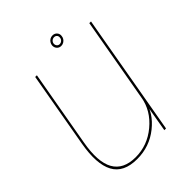

<svg xmlns="http://www.w3.org/2000/svg" viewBox="-196 -775 883 883"><g transform="rotate(-45 245.5 -333.0)"><path d="M357 0H368L472 -592H461L377 -116ZM121 -593H110L45 -224Q25 -110 56.2 -52Q87.5 6 175 6Q255.5 6 316.8 -43Q378 -92 389.5 -156.5L388.5 -180Q376 -107.5 314.5 -56.2Q253 -5 176 -5Q96.5 -5 66.2 -59Q36 -113 55.5 -222ZM296 -609Q305 -609 312.5 -613.5Q320 -618 324.5 -625.2Q329 -632.5 329.5 -641Q331 -653.5 322.8 -662.8Q314.5 -672 301 -672Q292 -672 284.8 -667.8Q277.5 -663.5 273 -656.5Q268.5 -649.5 267.5 -641Q266.5 -627.5 274.8 -618.2Q283 -609 296 -609ZM296.5 -620Q288.5 -620 283.2 -626Q278 -632 278.5 -641Q279.5 -650 286 -655.5Q292.5 -661 300.5 -661Q309 -661 314.2 -655.5Q319.5 -650 318.5 -641Q318 -632 311.5 -626Q305 -620 296.5 -620Z"/></g></svg>

Font: Anybody Thin
Style: Italic
Weight: 100
Italic angle: -10°
Designer: Tyler Finck
Foundry: Etcetera Type Company
Version: Version 1.114;gftools[0.9.25]